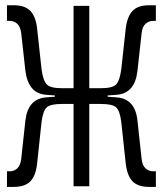

<svg xmlns="http://www.w3.org/2000/svg" viewBox="-20 -716 626 738"><path d="M6.8 2.4V-57.6H18.1Q33.7 -57.6 45.9 -68.4Q58.1 -79.1 61.5 -104.5L77.6 -252.9Q87.4 -336.9 158.2 -341.8L190.9 -344.2V-349.1L158.2 -351.6Q122.1 -354 102.5 -377.7Q83 -401.4 77.6 -443.4L61.5 -588.9Q58.1 -614.3 45.9 -625Q33.7 -635.7 18.1 -635.7H6.8V-695.8H33.2Q76.2 -695.8 97.2 -673.6Q118.2 -651.4 123 -603L139.6 -450.7Q145.5 -406.2 159.7 -391.6Q173.8 -377 216.8 -377H262.7V-693.4H323.2V-377H369.1Q412.6 -377 426.5 -391.6Q440.4 -406.2 446.3 -450.7L462.9 -603Q468.3 -651.4 489 -673.6Q509.8 -695.8 552.7 -695.8H579.1V-635.7H567.9Q552.7 -635.7 540 -625Q527.3 -614.3 524.4 -588.9L508.3 -443.4Q498.5 -356.4 427.7 -351.6L393.6 -349.1V-344.2L427.7 -341.8Q499.5 -336.9 508.3 -252.9L524.4 -104.5Q527.3 -79.1 540 -68.4Q552.7 -57.6 567.9 -57.6H579.1V2.4H552.7Q509.8 2.4 489 -19.5Q468.3 -41.5 462.9 -90.3L446.3 -246.1Q440.9 -289.6 426.8 -303Q412.6 -316.4 369.1 -316.4H323.2V0H262.7V-316.4H216.8Q173.8 -316.4 159.4 -303Q145 -289.6 139.6 -246.1L123 -90.3Q118.2 -41.5 97.2 -19.5Q76.2 2.4 33.2 2.4Z"/></svg>

Font: CaskaydiaMono NF Light
Style: Regular
Weight: 300
Designer: Aaron Bell
Foundry: Saja Typeworks
Version: Version 2111.001; ttfautohint (v1.8.4);Nerd Fonts 3.1.1